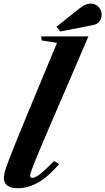

<svg xmlns="http://www.w3.org/2000/svg" viewBox="-20 -1008 570 1039"><path d="M76 10.5Q1 10.5 1 -46Q1 -58.5 6 -77.8Q11 -97 24.8 -133.8Q38.5 -170.5 64.5 -235Q90.5 -299.5 133 -402L288.5 -776L206 -789L202.5 -811H458.5L242 -308Q188 -182.5 165.5 -125.8Q143 -69 143 -58.5Q143 -45.5 155 -45.5Q170.5 -45.5 198 -67Q225.5 -88.5 272.5 -136.5L300 -120Q242.5 -53 187.8 -21.2Q133 10.5 76 10.5ZM305.5 -837.5 285.5 -863.5 409 -961.5Q425 -974 440 -981.2Q455 -988.5 470.5 -988.5Q496 -988.5 513 -971Q530 -953.5 530 -928Q530 -906.5 517.5 -891.5Q505 -876.5 484.5 -872.5Z"/></svg>

Font: Libre Caslon Text Bold
Style: Italic
Weight: 700
Italic angle: -22.583°
Designer: Pablo Impallari, Rodrigo Fuenzalida, Katja Schimmel
Foundry: Pablo Impallari, Rodrigo Fuenzalida
Version: Version 2.000